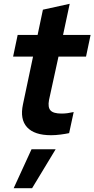

<svg xmlns="http://www.w3.org/2000/svg" viewBox="-20 -705 497 1011"><path d="M249 7Q161 7 122.5 -35Q84 -77 101 -156L154 -407H49L73 -521H178L206 -654L347 -685L312 -521H457L433 -407H288L238 -178Q231 -140 246 -123.5Q261 -107 304 -107Q320 -107 335 -109Q350 -111 368 -115L344 -4Q326 0 299 3.5Q272 7 249 7ZM52 286 146 81H273L149 286Z"/></svg>

Font: Red Hat Display
Style: Bold Italic
Weight: 700
Italic angle: -12°
Designer: Pentagram, MCKL
Foundry: Pentagram, MCKL
Version: Version 1.023; ttfautohint (v1.8.3)